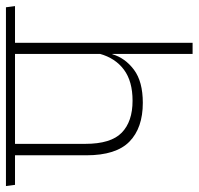

<svg xmlns="http://www.w3.org/2000/svg" viewBox="-49 -637 668 646"><g transform="rotate(-90 285.0 -314.0)"><path d="M464 -607.5H426.5V0H464ZM363.5 -597.5H587.5L583.5 -628H359ZM-14 -597.5H542.5L538.5 -628H-18ZM262 -167.5Q333.5 -167.5 373.2 -197.2Q413 -227 425.5 -270H430.5L427 -312.5Q412.5 -260 373.5 -231Q334.5 -202 269 -202Q199 -202 161.5 -238.5Q124 -275 124 -361V-607H85.5V-357.5Q85.5 -257.5 131.5 -212.5Q177.5 -167.5 262 -167.5Z"/></g></svg>

Font: Anek Devanagari ExtraLight
Style: Regular
Weight: 250
Designer: Kailash Malviya (Devanagari) & Yesha Goshar (Latin)
Foundry: Ek Type
Version: Version 1.003